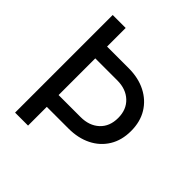

<svg xmlns="http://www.w3.org/2000/svg" viewBox="-198 -890 1036 1036"><g transform="rotate(45 320.0 -372.5)"><path d="M75 0V-745H174V-603H339Q413 -603 469 -574.5Q525 -546 556.5 -494.5Q588 -443 588 -372Q588 -302 556.5 -250.5Q525 -199 469 -171Q413 -143 339 -143H174V0ZM174 -233H342Q408 -233 448.5 -270.5Q489 -308 489 -373Q489 -437 448.5 -475Q408 -513 342 -513H174Z"/></g></svg>

Font: Pitagon Sans Text Medium
Style: Regular
Weight: 500
Designer: Travis Tran
Foundry: Pitagon
Version: Version 1.000; ttfautohint (v1.8.4.7-5d5b);gftools[0.9.26]